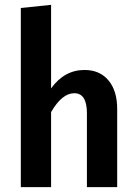

<svg xmlns="http://www.w3.org/2000/svg" viewBox="-20 -773 560 793"><path d="M329 -484Q392 -484 428 -441Q464 -398 464 -323V0H339V-305Q339 -388 287 -388Q236 -388 191 -310V0H66V-740L191 -753V-408Q246 -484 329 -484Z"/></svg>

Font: Fira Sans Condensed Medium
Style: Regular
Weight: 500
Width: 3
Designer: Carrois Corporate & Edenspiekermann AG
Foundry: Carrois Corporate GbR & Edenspiekermann AG
Version: Version 4.203;PS 004.203;hotconv 1.0.88;makeotf.lib2.5.64775